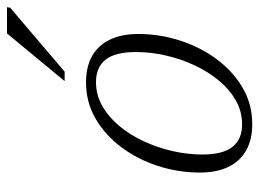

<svg xmlns="http://www.w3.org/2000/svg" viewBox="-116 -614 740 548"><g transform="rotate(-90 254.0 -340.0)"><path d="M293 -464.5Q337.5 -464.5 368.2 -447Q399 -429.5 415 -396Q431 -362.5 431 -315.5Q431 -254 412.2 -196Q393.5 -138 359 -91.5Q324.5 -45 277.5 -17.5Q230.5 10 173.5 10Q129 10 98 -7.8Q67 -25.5 51.2 -59Q35.5 -92.5 35.5 -139.5Q35.5 -200.5 54.2 -258.8Q73 -317 107.5 -363.2Q142 -409.5 189 -437Q236 -464.5 293 -464.5ZM173 -19Q209.5 -19 241 -36.8Q272.5 -54.5 298 -85.2Q323.5 -116 341.8 -155.2Q360 -194.5 369.8 -237.2Q379.5 -280 379.5 -322Q379.5 -381 357.8 -408.5Q336 -436 293.5 -436Q257 -436 225.5 -418Q194 -400 168.5 -369.5Q143 -339 124.8 -299.8Q106.5 -260.5 96.8 -217.5Q87 -174.5 87 -132.5Q87 -74 108.8 -46.5Q130.5 -19 173 -19ZM296.5 -525.5 432.5 -690H507.5L506 -681L323.5 -525.5Z"/></g></svg>

Font: Newsreader Light
Style: Italic
Weight: 300
Italic angle: -17°
Designer: Hugues Gentile
Foundry: Production Type
Version: Version 1.003